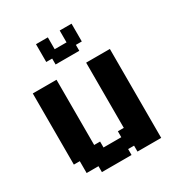

<svg xmlns="http://www.w3.org/2000/svg" viewBox="-150 -722 772 825"><g transform="rotate(-30 235.5 -309.0)"><path d="M411.8 0H382.4V-29.4H411.8ZM382.4 0H352.9V-29.4H382.4ZM352.9 0H323.5V-29.4H352.9ZM411.8 -58.8H382.4V-88.2H411.8ZM411.8 -29.4H382.4V-58.8H411.8ZM352.9 -411.8H323.5V-441.2H352.9ZM382.4 -411.8H352.9V-441.2H382.4ZM411.8 -382.4H382.4V-411.8H411.8ZM411.8 -352.9H382.4V-382.4H411.8ZM411.8 -411.8H382.4V-441.2H411.8ZM264.7 0H235.3V-29.4H264.7ZM323.5 0H294.1V-29.4H323.5ZM235.3 0H205.9V-29.4H235.3ZM205.9 0H176.5V-29.4H205.9ZM176.5 0H147.1V-29.4H176.5ZM147.1 0H117.6V-29.4H147.1ZM117.6 -29.4H88.2V-58.8H117.6ZM147.1 -29.4H117.6V-58.8H147.1ZM147.1 -58.8H117.6V-88.2H147.1ZM88.2 -29.4H58.8V-58.8H88.2ZM88.2 -58.8H58.8V-88.2H88.2ZM117.6 -58.8H88.2V-88.2H117.6ZM147.1 -88.2H117.6V-117.6H147.1ZM176.5 -88.2H147.1V-117.6H176.5ZM117.6 -88.2H88.2V-117.6H117.6ZM88.2 -88.2H58.8V-117.6H88.2ZM58.8 -88.2H29.4V-117.6H58.8ZM58.8 -117.6H29.4V-147.1H58.8ZM58.8 -147.1H29.4V-176.5H58.8ZM58.8 -176.5H29.4V-205.9H58.8ZM58.8 -205.9H29.4V-235.3H58.8ZM58.8 -235.3H29.4V-264.7H58.8ZM58.8 -264.7H29.4V-294.1H58.8ZM58.8 -294.1H29.4V-323.5H58.8ZM58.8 -323.5H29.4V-352.9H58.8ZM88.2 -323.5H58.8V-352.9H88.2ZM88.2 -352.9H58.8V-382.4H88.2ZM88.2 -382.4H58.8V-411.8H88.2ZM117.6 -382.4H88.2V-411.8H117.6ZM147.1 -382.4H117.6V-411.8H147.1ZM147.1 -323.5H117.6V-352.9H147.1ZM147.1 -352.9H117.6V-382.4H147.1ZM117.6 -352.9H88.2V-382.4H117.6ZM117.6 -323.5H88.2V-352.9H117.6ZM117.6 -294.1H88.2V-323.5H117.6ZM147.1 -294.1H117.6V-323.5H147.1ZM147.1 -264.7H117.6V-294.1H147.1ZM147.1 -235.3H117.6V-264.7H147.1ZM147.1 -205.9H117.6V-235.3H147.1ZM147.1 -176.5H117.6V-205.9H147.1ZM147.1 -147.1H117.6V-176.5H147.1ZM147.1 -117.6H117.6V-147.1H147.1ZM117.6 -117.6H88.2V-147.1H117.6ZM117.6 -147.1H88.2V-176.5H117.6ZM117.6 -176.5H88.2V-205.9H117.6ZM117.6 -205.9H88.2V-235.3H117.6ZM117.6 -235.3H88.2V-264.7H117.6ZM117.6 -264.7H88.2V-294.1H117.6ZM88.2 -294.1H58.8V-323.5H88.2ZM88.2 -264.7H58.8V-294.1H88.2ZM88.2 -235.3H58.8V-264.7H88.2ZM88.2 -205.9H58.8V-235.3H88.2ZM88.2 -176.5H58.8V-205.9H88.2ZM88.2 -147.1H58.8V-176.5H88.2ZM88.2 -117.6H58.8V-147.1H88.2ZM147.1 -411.8H117.6V-441.2H147.1ZM323.5 -411.8H294.1V-441.2H323.5ZM323.5 -382.4H294.1V-411.8H323.5ZM352.9 -382.4H323.5V-411.8H352.9ZM382.4 -382.4H352.9V-411.8H382.4ZM382.4 -147.1H352.9V-176.5H382.4ZM382.4 -117.6H352.9V-147.1H382.4ZM411.8 -88.2H382.4V-117.6H411.8ZM382.4 -58.8H352.9V-88.2H382.4ZM352.9 -29.4H323.5V-58.8H352.9ZM323.5 -29.4H294.1V-58.8H323.5ZM294.1 -29.4H264.7V-58.8H294.1ZM294.1 -58.8H264.7V-88.2H294.1ZM294.1 -88.2H264.7V-117.6H294.1ZM323.5 -88.2H294.1V-117.6H323.5ZM352.9 -88.2H323.5V-117.6H352.9ZM323.5 -117.6H294.1V-147.1H323.5ZM323.5 -147.1H294.1V-176.5H323.5ZM323.5 -176.5H294.1V-205.9H323.5ZM323.5 -352.9H294.1V-382.4H323.5ZM352.9 -352.9H323.5V-382.4H352.9ZM352.9 -147.1H323.5V-176.5H352.9ZM352.9 -117.6H323.5V-147.1H352.9ZM352.9 -58.8H323.5V-88.2H352.9ZM323.5 -58.8H294.1V-88.2H323.5ZM264.7 -29.4H235.3V-58.8H264.7ZM235.3 -29.4H205.9V-58.8H235.3ZM205.9 -29.4H176.5V-58.8H205.9ZM176.5 -29.4H147.1V-58.8H176.5ZM176.5 -58.8H147.1V-88.2H176.5ZM205.9 -58.8H176.5V-88.2H205.9ZM235.3 -58.8H205.9V-88.2H235.3ZM264.7 -58.8H235.3V-88.2H264.7ZM382.4 -29.4H352.9V-58.8H382.4ZM382.4 -352.9H352.9V-382.4H382.4ZM382.4 -88.2H352.9V-117.6H382.4ZM411.8 -117.6H382.4V-147.1H411.8ZM411.8 -147.1H382.4V-176.5H411.8ZM411.8 -323.5H382.4V-352.9H411.8ZM382.4 -323.5H352.9V-352.9H382.4ZM352.9 -323.5H323.5V-352.9H352.9ZM323.5 -323.5H294.1V-352.9H323.5ZM352.9 -176.5H323.5V-205.9H352.9ZM382.4 -176.5H352.9V-205.9H382.4ZM411.8 -176.5H382.4V-205.9H411.8ZM411.8 -205.9H382.4V-235.3H411.8ZM411.8 -235.3H382.4V-264.7H411.8ZM411.8 -264.7H382.4V-294.1H411.8ZM382.4 -264.7H352.9V-294.1H382.4ZM382.4 -294.1H352.9V-323.5H382.4ZM352.9 -294.1H323.5V-323.5H352.9ZM411.8 -294.1H382.4V-323.5H411.8ZM323.5 -294.1H294.1V-323.5H323.5ZM323.5 -264.7H294.1V-294.1H323.5ZM323.5 -235.3H294.1V-264.7H323.5ZM323.5 -205.9H294.1V-235.3H323.5ZM352.9 -205.9H323.5V-235.3H352.9ZM382.4 -205.9H352.9V-235.3H382.4ZM382.4 -235.3H352.9V-264.7H382.4ZM352.9 -264.7H323.5V-294.1H352.9ZM352.9 -235.3H323.5V-264.7H352.9ZM117.6 -411.8H88.2V-441.2H117.6ZM88.2 -411.8H58.8V-441.2H88.2ZM58.8 -411.8H29.4V-441.2H58.8ZM58.8 -382.4H29.4V-411.8H58.8ZM58.8 -352.9H29.4V-382.4H58.8ZM205.9 -500V-529.4H235.3V-500ZM205.9 -529.4V-558.8H235.3V-529.4ZM264.7 -558.8V-588.2H294.1V-558.8ZM176.5 -529.4V-558.8H205.9V-529.4ZM176.5 -558.8V-588.2H205.9V-558.8ZM294.1 -558.8V-588.2H323.5V-558.8ZM147.1 -558.8V-588.2H176.5V-558.8ZM176.5 -588.2V-617.6H205.9V-588.2ZM147.1 -588.2V-617.6H176.5V-588.2ZM235.3 -500V-529.4H264.7V-500ZM235.3 -529.4V-558.8H264.7V-529.4ZM264.7 -529.4V-558.8H294.1V-529.4ZM294.1 -588.2V-617.6H323.5V-588.2ZM264.7 -588.2V-617.6H294.1V-588.2ZM147.1 -558.8H176.5V-529.4H147.1ZM176.5 -529.4H205.9V-500H176.5ZM264.7 -529.4H294.1V-500H264.7ZM294.1 -558.8H323.5V-529.4H294.1Z"/></g></svg>

Font: Jersey 20
Style: Regular
Weight: 400
Designer: Sarah Cadigan-Fried
Version: Version 1.000; ttfautohint (v1.8.4.7-5d5b)